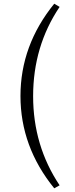

<svg xmlns="http://www.w3.org/2000/svg" viewBox="-20 -788 405 1030"><path d="M299.8 206.1 271 222.2Q89.8 -1 89.8 -272.9Q89.8 -544.9 271 -768.1L299.8 -751Q157.7 -540 157.7 -272Q157.7 -6.3 299.8 206.1Z"/></svg>

Font: I.Ming
Style: Regular
Weight: 400
Designer: Ichiten Fonts Project
Version: Version 6.11; Dec 27, 2019